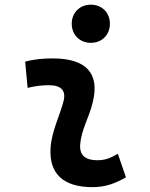

<svg xmlns="http://www.w3.org/2000/svg" viewBox="-20 -771 626 801"><path d="M471.7 -129.4C438 -109.9 417.5 -102.5 385.3 -102.5C335.9 -102.5 311.5 -124 314.5 -166.5C318.8 -231 351.6 -278.8 367.2 -345.2C396.5 -465.3 339.8 -527.3 200.2 -527.3C161.6 -527.3 123 -524.4 85 -513.7L95.2 -404.3C125 -412.1 154.8 -415.5 184.6 -415.5C235.4 -415.5 256.3 -392.6 245.1 -349.1C230.5 -290.5 195.3 -224.1 190.9 -153.3C184.1 -46.4 244.1 9.8 366.2 9.8C423.3 9.8 465.3 -8.3 505.4 -31.2ZM358.9 -592.3C405.3 -592.3 438.5 -625.5 438.5 -671.9C438.5 -718.3 405.3 -751.5 358.9 -751.5C313 -751.5 279.3 -718.3 279.3 -671.9C279.3 -625.5 313 -592.3 358.9 -592.3Z"/></svg>

Font: Cascadia Code SemiBold
Style: Italic
Weight: 600
Italic angle: -10°
Monospace: yes
Designer: Aaron Bell
Foundry: Saja Typeworks
Version: Version 2404.023